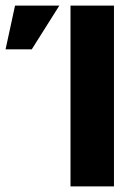

<svg xmlns="http://www.w3.org/2000/svg" viewBox="-183 -669 499 689"><path d="M0 0ZM70 -649H226V0H70ZM-129 -649H30L-69 -492H-163Z"/></svg>

Font: Play
Style: Bold
Weight: 700
Designer: Jonas Hecksher (Cyrillic expansion: Cyreal)
Foundry: Jonas Hecksher, Playtype, e-types AS
Version: Version 2.101; ttfautohint (v1.5.65-e2d9)